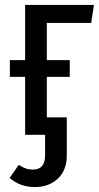

<svg xmlns="http://www.w3.org/2000/svg" viewBox="-20 -547 403 779"><path d="M170 -454V-303H263V-235H170V-71H251V83Q251 144 214.5 178Q178 212 121 212Q62 212 19 175L56 122Q72 132 84.5 136.5Q97 141 114 141Q163 141 163 83V0H82V-235H20V-303H82V-527H361L350 -454Z"/></svg>

Font: Fira Sans Extra Condensed
Style: Regular
Weight: 400
Width: 1
Designer: Carrois Corporate & Edenspiekermann AG
Foundry: Carrois Corporate GbR & Edenspiekermann AG
Version: Version 4.203